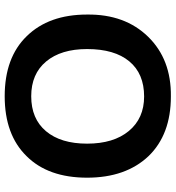

<svg xmlns="http://www.w3.org/2000/svg" viewBox="15 -753 748 818"><g transform="rotate(-90 389.0 -344.0)"><path d="M736 -347Q738 -186 641.5 -87Q545 12 387 10Q225 10 133 -85Q41 -182 41 -347Q41 -513 133 -605Q224 -698 388 -698Q553 -698 644 -604Q736 -510 736 -347ZM589 -347Q589 -458 536 -521.5Q483 -585 388 -585Q292 -585 239 -522Q186 -459 186 -347Q186 -234 240 -169Q294 -104 387 -104Q484 -104 536.5 -167Q589 -230 589 -347Z"/></g></svg>

Font: Libra Sans
Style: Bold
Weight: 700
Foundry: Context Ltd
Version: Version 1.000